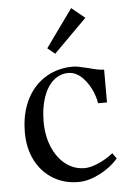

<svg xmlns="http://www.w3.org/2000/svg" viewBox="-55 -825 600 880"><g transform="rotate(-5 244.5 -385.5)"><path d="M45 -234Q45 -316 74 -378.5Q103 -441 156.5 -477Q210 -513 280 -516Q297 -517 315.5 -513.5Q334 -510 362 -503Q407 -490 432 -490V-339H391Q381 -398 345.5 -443.5Q310 -489 267 -489Q228 -489 198 -462.5Q168 -436 151.5 -387.5Q135 -339 135 -277Q135 -211 157 -159Q179 -107 217.5 -77.5Q256 -48 304 -48Q331 -48 368 -64Q405 -80 436 -105L454 -79Q419 -39 367.5 -13Q316 13 270 13Q205 13 153.5 -18.5Q102 -50 73.5 -106Q45 -162 45 -234ZM181 -610 306 -784 367 -734 215 -582Z"/></g></svg>

Font: Wittgenstein
Style: Regular
Weight: 400
Designer: Jörg Drees
Foundry: Jörg Drees
Version: Version 1.003;Glyphs 3.1.2 (3151)